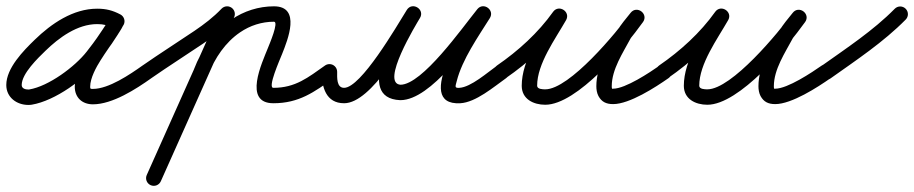

<svg xmlns="http://www.w3.org/2000/svg" viewBox="-32 -310 2966 623"><path d="M358.5 -263.2C358.5 -263.2 358.5 -263.2 358.5 -263.2C333.4 -276.3 312.3 -281.8 283.3 -281.8C205.1 -281.8 134.5 -233.4 80.6 -180.9C44.2 -145.6 -11.6 -89.2 -11.6 -34.1C-11.6 5.9 22.2 30.5 59.8 30.5C63.6 30.5 67.4 30.3 71.1 29.7C146.9 17 242.8 -52.9 288.7 -111.6C318.1 -149.1 345 -186.3 367.9 -227.9C375.7 -242.2 368.2 -255.2 356.9 -261.1C345.7 -266.9 330.7 -265.6 323.5 -251C320.5 -244.6 317.1 -238.7 313.2 -232.9C313.2 -232.9 313 -232.6 312.9 -232.4C312.7 -232.1 312.6 -231.9 312.6 -231.9C309.3 -226.4 305.7 -221.1 302.2 -215.9C302.2 -215.9 302.2 -215.8 302.1 -215.8C302.1 -215.7 302.1 -215.7 302.1 -215.7C286 -191.1 268.4 -167.2 252.8 -142.2C252.8 -142.2 252.8 -142.3 252.9 -142.4C252.9 -142.5 253 -142.5 253 -142.5C232.7 -110.9 210.6 -66.8 210.6 -28.9C210.6 6.5 234.5 28.5 269.5 28.5C333 28.5 409 -20.7 459.5 -56.6C470.7 -64.6 473.4 -80.2 465.4 -91.5C457.4 -102.7 441.8 -105.4 430.5 -97.4C430.5 -97.4 430.5 -97.4 430.5 -97.4C389.7 -68.4 320.7 -21.5 269.5 -21.5C261.3 -21.5 260.6 -21.3 260.6 -28.9C260.6 -56.5 280.3 -92.5 295 -115.5C295 -115.5 295.1 -115.5 295.1 -115.6C295.2 -115.7 295.2 -115.7 295.2 -115.7C310.6 -140.4 328 -164 343.9 -188.3C343.9 -188.3 343.9 -188.3 343.9 -188.2C343.8 -188.2 343.8 -188.1 343.8 -188.1C347.8 -194.1 351.8 -200 355.4 -206.1C355.4 -206.1 355.3 -205.9 355.1 -205.6C355 -205.4 354.8 -205.1 354.8 -205.1C360 -212.9 364.4 -220.7 368.5 -229C375.6 -243.6 368.4 -256.5 357.5 -262.2C346.6 -267.8 331.9 -266.3 324.1 -252.1C302.5 -212.8 277 -177.8 249.3 -142.4C211.1 -93.6 126.1 -30.2 62.9 -19.7C61.9 -19.5 60.8 -19.5 59.8 -19.5C50.3 -19.5 38.4 -22.8 38.4 -34.1C38.4 -71.3 91.6 -121.9 115.4 -145.1C159.4 -187.9 219 -231.8 283.3 -231.8C304.4 -231.8 317.6 -228.1 335.5 -218.8C347.7 -212.4 362.8 -217.2 369.2 -229.5C375.6 -241.7 370.8 -256.8 358.5 -263.2Z M424.5 -62.7C432.4 -51.4 447.9 -48.6 459.3 -56.5C514.5 -94.9 571.3 -130.8 627 -168.5C661.6 -191.9 694.1 -217 723.1 -247.2C732.6 -257.2 732.3 -273 722.3 -282.5C712.3 -292.1 696.5 -291.7 686.9 -281.8C660.5 -254.1 630.6 -231.3 599 -209.9C543.1 -172.1 486.1 -136.1 430.7 -97.5C419.4 -89.6 416.6 -74.1 424.5 -62.7ZM682.2 -274.7C682.2 -274.7 682.2 -274.7 682.2 -274.7C602.8 -97.2 523.5 80.3 444.2 257.8C438.5 270.4 444.2 285.2 456.8 290.8C469.4 296.5 484.2 290.8 489.8 278.2C489.8 278.2 489.8 278.2 489.8 278.2C569.2 100.7 648.5 -76.8 727.8 -254.3C733.5 -266.9 727.8 -281.7 715.2 -287.3C702.6 -292.9 687.8 -287.3 682.2 -274.7ZM612 -53.7C624.9 -48.7 639.4 -55.1 644.3 -68C665 -121.5 699 -172.4 746.9 -205C779.5 -227.3 817.4 -239.5 857 -239.5C873.6 -239.5 842.3 -166.9 837.1 -153.7C818.2 -106.2 756.3 25 855 25C938.6 25 987.4 -11.4 1051.4 -56.6C1062.7 -64.5 1065.4 -80.1 1057.4 -91.4C1049.5 -102.7 1033.9 -105.4 1022.6 -97.4C1022.6 -97.4 1022.6 -97.4 1022.6 -97.4C967.7 -58.7 926.9 -25 855 -25C835.4 -25 875.2 -114.1 883.5 -135.2C901.3 -180 946.1 -289.5 857 -289.5C807.4 -289.5 759.6 -274.3 718.7 -246.3C662.4 -207.9 622 -149 597.7 -86C592.7 -73.1 599.1 -58.6 612 -53.7Z M1037.2 -102C1023.4 -102.1 1012.1 -91 1012 -77.2C1011.7 -27.5 1025.6 25 1084.5 25C1174 25 1284.6 -177.7 1330.5 -251.3C1339.2 -265.2 1332.7 -278.8 1321.9 -285.4C1311.2 -291.9 1296.1 -291.4 1287.7 -277.2C1255.5 -222.8 1115.7 8.3 1266.2 15C1266.2 15 1266.5 15 1266.9 15C1267.2 15 1267.5 15 1267.5 15C1367.2 14.5 1492.6 -170.7 1555.7 -248.8C1565.5 -261 1559.5 -274.8 1549 -282.4C1538.5 -289.9 1523.4 -291 1515.1 -277.8C1490.9 -239.2 1302.7 33.7 1461.4 25C1511.9 22.2 1569.8 -27.8 1610.5 -56.6C1621.7 -64.6 1624.4 -80.2 1616.4 -91.5C1608.4 -102.7 1592.8 -105.4 1581.5 -97.4C1550.3 -75.3 1495.9 -27 1458.6 -25C1442 -24 1445.6 -29.4 1450.1 -47.1C1468 -117.6 1519.3 -190.4 1557.4 -251.2C1565.7 -264.5 1560.5 -277.8 1550.7 -284.8C1541 -291.8 1526.6 -292.4 1516.8 -280.2C1466.1 -217.5 1338.1 -35.3 1267.2 -35C1267.2 -35 1267.5 -35 1267.8 -35C1268.2 -35 1268.5 -35 1268.5 -35C1200.1 -38 1319.4 -232.6 1330.7 -251.7C1339.1 -265.9 1332.8 -279.4 1322.2 -285.8C1311.6 -292.3 1296.7 -291.7 1288 -277.7C1254.4 -223.7 1139.3 -25 1084.5 -25C1059.7 -25 1061.9 -58.8 1062 -76.8C1062.1 -90.6 1051 -101.9 1037.2 -102Z M1609.2 -56.4C1609.2 -56.4 1609.2 -56.4 1609.2 -56.4C1682.5 -106.9 1751.6 -169.7 1803.4 -242.5C1812.5 -255.4 1805.9 -269 1795.1 -275.9C1784.2 -282.9 1769.1 -283.1 1761.3 -269.4C1721.1 -198.9 1660.9 -114.6 1660.9 -31.7C1660.9 11.7 1699.2 29.9 1737.2 29.9C1840.8 29.9 1998.1 -159.4 2054.4 -238.5C2063.8 -251.7 2058.8 -265.6 2049 -273C2039.2 -280.3 2024.5 -281.3 2014.4 -268.6C1999.3 -249.5 1982.4 -230.5 1970.3 -209.4C1970.3 -209.4 1970.2 -209.2 1970.1 -209.1C1970 -208.9 1969.9 -208.8 1969.9 -208.8C1940.5 -153.7 1903 -94.6 1903 -30.3C1903 -19.4 1904.7 -8.4 1909.7 1.4C1909.7 1.4 1909.8 1.6 1909.9 1.7C1910 1.9 1910.1 2.1 1910.1 2.1C1920.1 20.1 1934.3 27.8 1957.4 27.8C2010.8 27.8 2095.2 -27 2137.3 -56.5C2148.6 -64.4 2151.4 -80 2143.5 -91.3C2135.6 -102.6 2120 -105.4 2108.7 -97.5C2076.7 -75.1 1997.5 -22.2 1957.4 -22.2C1942.4 -22.2 1958.8 -13.2 1953.9 -22.1C1953.9 -22.1 1954 -21.9 1954.1 -21.7C1954.2 -21.6 1954.3 -21.4 1954.3 -21.4C1953 -23.9 1953 -27.6 1953 -30.3C1953 -84.7 1989 -138.3 2014.1 -185.2C2014.1 -185.2 2014 -185.1 2013.9 -184.9C2013.8 -184.8 2013.7 -184.6 2013.7 -184.6C2024.5 -203.4 2040 -220.4 2053.6 -237.4C2063.7 -250.1 2058.4 -264.2 2048.2 -271.9C2038.1 -279.5 2023 -280.7 2013.6 -267.5C1969.8 -205.9 1816.1 -20.1 1737.2 -20.1C1729.4 -20.1 1710.9 -20.5 1710.9 -31.7C1710.9 -103.4 1769.6 -182.9 1804.7 -244.6C1812.6 -258.4 1806.6 -271.5 1796.4 -278C1786.3 -284.5 1771.8 -284.4 1762.6 -271.5C1714.2 -203.5 1649.4 -144.7 1580.8 -97.6C1569.5 -89.8 1566.6 -74.2 1574.4 -62.8C1582.2 -51.5 1597.8 -48.6 1609.2 -56.4Z M2135.2 -56.4C2135.2 -56.4 2135.2 -56.4 2135.2 -56.4C2208.5 -106.9 2277.6 -169.7 2329.4 -242.5C2338.5 -255.4 2331.9 -269 2321.1 -275.9C2310.2 -282.9 2295.1 -283.1 2287.3 -269.4C2247.1 -198.9 2186.9 -114.6 2186.9 -31.7C2186.9 11.7 2225.2 29.9 2263.2 29.9C2366.8 29.9 2524.1 -159.4 2580.4 -238.5C2589.8 -251.7 2584.8 -265.6 2575 -273C2565.2 -280.3 2550.5 -281.3 2540.4 -268.6C2525.3 -249.5 2508.4 -230.5 2496.3 -209.4C2496.3 -209.4 2496.2 -209.2 2496.1 -209.1C2496 -208.9 2495.9 -208.8 2495.9 -208.8C2466.5 -153.7 2429 -94.6 2429 -30.3C2429 -19.4 2430.7 -8.4 2435.7 1.4C2435.7 1.4 2435.8 1.6 2435.9 1.7C2436 1.9 2436.1 2.1 2436.1 2.1C2446.1 20.1 2460.3 27.8 2483.4 27.8C2536.8 27.8 2621.2 -27 2663.3 -56.5C2674.6 -64.4 2677.4 -80 2669.5 -91.3C2661.6 -102.6 2646 -105.4 2634.7 -97.5C2602.7 -75.1 2523.5 -22.2 2483.4 -22.2C2468.4 -22.2 2484.8 -13.2 2479.9 -22.1C2479.9 -22.1 2480 -21.9 2480.1 -21.7C2480.2 -21.6 2480.3 -21.4 2480.3 -21.4C2479 -23.9 2479 -27.6 2479 -30.3C2479 -84.7 2515 -138.3 2540.1 -185.2C2540.1 -185.2 2540 -185.1 2539.9 -184.9C2539.8 -184.8 2539.7 -184.6 2539.7 -184.6C2550.5 -203.4 2566 -220.4 2579.6 -237.4C2589.7 -250.1 2584.4 -264.2 2574.2 -271.9C2564.1 -279.5 2549 -280.7 2539.6 -267.5C2495.8 -205.9 2342.1 -20.1 2263.2 -20.1C2255.4 -20.1 2236.9 -20.5 2236.9 -31.7C2236.9 -103.4 2295.6 -182.9 2330.7 -244.6C2338.6 -258.4 2332.6 -271.5 2322.4 -278C2312.3 -284.5 2297.8 -284.4 2288.6 -271.5C2240.2 -203.5 2175.4 -144.7 2106.8 -97.6C2095.5 -89.8 2092.6 -74.2 2100.4 -62.8C2108.2 -51.5 2123.8 -48.6 2135.2 -56.4Z M2627.6 -61.2C2635.6 -49.9 2651.2 -47.3 2662.5 -55.3C2745.9 -114.5 2834.9 -173.4 2906.8 -246.5C2916.5 -256.3 2916.4 -272.1 2906.5 -281.8C2896.7 -291.5 2880.9 -291.4 2871.2 -281.5C2871.2 -281.5 2871.2 -281.5 2871.2 -281.5C2801.4 -210.6 2714.4 -153.6 2633.5 -96C2622.3 -88 2619.6 -72.4 2627.6 -61.2Z"/></svg>

Font: FRB American Cursive Guidelines Arrows Semibold
Style: Italic
Weight: 600
Italic angle: -25°
Version: Version 2.0;Modular Font Editor K font №1